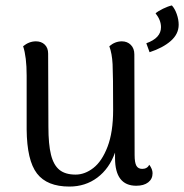

<svg xmlns="http://www.w3.org/2000/svg" viewBox="-20 -673 677 706"><path d="M541 -36Q541 -15 525 -2.5Q509 10 481 10Q403 10 403 -92V-112Q382 -53 338 -20Q294 13 235 13Q153 13 116 -35Q79 -83 78 -197V-395Q78 -464 65 -503Q87 -521 112 -521Q132 -521 144.5 -509Q157 -497 157 -476L158 -207Q158 -142 167.5 -104Q177 -66 198.5 -48.5Q220 -31 258 -31Q292 -31 323.5 -55.5Q355 -80 375.5 -133.5Q396 -187 396 -269Q396 -398 394 -437Q392 -476 382 -503Q403 -521 428 -521Q448 -521 461 -508Q474 -495 474 -473L475 -103Q475 -75 481.5 -63.5Q488 -52 503 -52Q521 -52 529 -67Q541 -51 541 -36ZM518 -514Q572 -533 572 -573Q572 -599 552 -624Q561 -632 579.5 -641Q598 -650 612 -653Q623 -641 630 -621Q637 -601 637 -582Q637 -548 608 -522.5Q579 -497 530 -481Z"/></svg>

Font: Arima Madurai
Style: Regular
Weight: 400
Designer: Joana Correia and Natanael Gama
Foundry: NDISCOVER
Version: Version 1.019